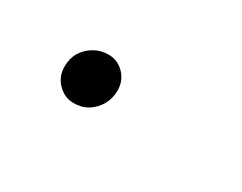

<svg xmlns="http://www.w3.org/2000/svg" viewBox="-30 -156 309 245"><g transform="rotate(30 125.0 -33.0)"><path d="M76 5Q63 5 53 -5Q43 -15 43 -30Q43 -42 48.5 -51Q54 -60 63.5 -65.5Q73 -71 84 -71Q98 -71 107.5 -61Q117 -51 117 -37Q117 -25 111.5 -15.5Q106 -6 97 -0.5Q88 5 76 5Z"/></g></svg>

Font: Red Hat Display VF
Style: Italic
Weight: 300
Italic angle: -12°
Designer: Pentagram, MCKL
Foundry: Pentagram, MCKL
Version: Version 1.023